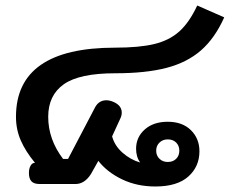

<svg xmlns="http://www.w3.org/2000/svg" viewBox="-20 -668 865 697"><path d="M337 -84 310 -36Q287 0 254 0H124Q103 0 94 -10Q85 -20 85 -40Q85 -56 91 -66.5Q97 -77 107 -77Q73 -118 55.5 -158Q38 -198 38 -244Q38 -495 398 -495Q485 -495 539.5 -508Q594 -521 630.5 -553.5Q667 -586 696 -648L794 -605Q760 -529 709.5 -485Q659 -441 584 -421.5Q509 -402 398 -402Q268 -402 211.5 -362Q155 -322 155 -244Q155 -162 209 -91H227L326 -280Q340 -304 366 -304Q378 -304 392 -298Q422 -285 422 -259Q422 -248 416 -236L387 -173Q396 -139 425 -113.5Q454 -88 489 -78Q474 -98 474 -128Q474 -170 505.5 -198Q537 -226 589 -226Q642 -226 673 -195.5Q704 -165 704 -119Q704 -63 663.5 -27Q623 9 544 9Q477 9 423 -17Q369 -43 337 -84ZM631 -121Q631 -139 619.5 -150.5Q608 -162 589 -162Q571 -162 559 -150.5Q547 -139 547 -121Q547 -103 559 -91.5Q571 -80 589 -80Q608 -80 619.5 -91.5Q631 -103 631 -121Z"/></svg>

Font: Niramit SemiBold
Style: Regular
Weight: 600
Designer: Katatrad Aksorn Co.,Ltd.
Foundry: Cadson Demak Co.,Ltd.
Version: Version 1.001; ttfautohint (v1.6)